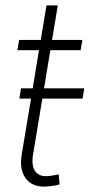

<svg xmlns="http://www.w3.org/2000/svg" viewBox="-20 -696 343 722"><path d="M296.9 -363.8 290.5 -325.2H139.2L104.5 -116.2Q96.7 -69.8 114.7 -48.8Q132.8 -27.8 174.3 -35.6Q186.5 -37.1 200.7 -40.5L204.1 -2.4Q188.5 2.4 169.9 3.9Q108.9 12.7 80.3 -20.8Q51.8 -54.2 61.5 -113.8L96.7 -325.2H52.7L59.1 -363.8H103L126.5 -507.3H45.4L51.8 -545.9H133.3L154.8 -675.8H197.3L175.8 -545.9H290L283.2 -507.3H169.4L145.5 -363.8Z"/></svg>

Font: Inter Extra Light
Style: Italic
Weight: 200
Italic angle: -9.39999°
Designer: Rasmus Andersson
Foundry: rsms
Version: Version 4.000;git-3c8e0fc